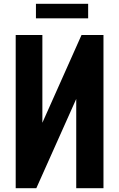

<svg xmlns="http://www.w3.org/2000/svg" viewBox="-20 -995 630 1015"><path d="M63 0V-810H204V-346L411 -810H527V0H383V-472L172 0ZM170 -898V-975H446V-898Z"/></svg>

Font: Oswald
Style: Bold
Weight: 700
Designer: Vernon Adams
Foundry: Vernon Adams
Version: Version 4.103;gftools[0.9.33.dev8+g029e19f]